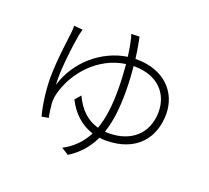

<svg xmlns="http://www.w3.org/2000/svg" viewBox="-137 -950 1273 1169"><g transform="rotate(20 500.0 -365.0)"><path d="M608 -597C764 -597 842 -502 842 -387C842 -244 743 -161 601 -161C592 -161 584 -161 576 -162C602 -238 612 -327 612 -428C612 -486 609 -544 603 -597ZM599 -642C592 -698 583 -746 576 -778L523 -776C528 -763 534 -741 537 -722C541 -704 546 -675 551 -638C391 -614 247 -493 198 -328C190 -412 213 -589 226 -661C230 -677 233 -690 236 -699L179 -704C180 -692 179 -681 178 -666C173 -615 151 -471 151 -359C151 -268 166 -174 182 -116L226 -124C220 -148 215 -190 213 -214C211 -238 216 -265 221 -282C257 -420 379 -568 556 -593C560 -545 564 -487 564 -427C564 -328 554 -242 528 -170C455 -190 402 -242 366 -320L334 -283C373 -204 434 -150 509 -126C477 -64 431 -16 365 19L412 48C479 6 526 -49 557 -116C570 -114 584 -113 597 -113C795 -113 890 -234 890 -390C890 -530 787 -642 607 -642Z"/></g></svg>

Font: Noto Sans CJK Light
Style: Regular
Weight: 300
Designer: Ryoko NISHIZUKA (kana & ideographs); Paul D. Hunt (Latin, Greek & Cyrillic); Wenlong ZHANG (bopomofo); Sandoll Communica
Foundry: Adobe Systems Incorporated
Version: Version 1.000;PS 1;hotconv 1.0.78;makeotf.lib2.5.61930